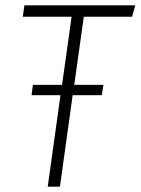

<svg xmlns="http://www.w3.org/2000/svg" viewBox="-20 -704 530 724"><path d="M478 -641H296L260 -384H370L364 -345H254L206 0H160L208 -345H99L104 -384H214L250 -641H66L72 -684H490Z"/></svg>

Font: Fira Sans Condensed ExtraLight
Style: Italic
Weight: 275
Width: 3
Italic angle: -8°
Designer: Carrois Corporate & Edenspiekermann AG
Foundry: Carrois Corporate GbR & Edenspiekermann AG
Version: Version 4.203